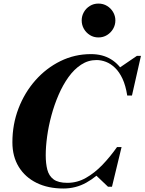

<svg xmlns="http://www.w3.org/2000/svg" viewBox="-20 -1070 828 1100"><path d="M343 10Q255.5 10 189.8 -22.2Q124 -54.5 87.5 -114Q51 -173.5 51 -255Q51 -357.5 86 -448.8Q121 -540 183 -610Q245 -680 326.5 -720Q408 -760 501 -760Q567.5 -760 615.8 -730.5Q664 -701 691.8 -647.5Q719.5 -594 724 -522.5H709Q700 -580 681.8 -619Q663.5 -658 639 -681.5Q614.5 -705 587.2 -715.5Q560 -726 533 -726Q485 -726 444.8 -699.5Q404.5 -673 372.2 -628Q340 -583 315.5 -526.2Q291 -469.5 274.5 -408.2Q258 -347 250 -288.2Q242 -229.5 242 -180.5Q242 -133 251.2 -97.5Q260.5 -62 287.2 -42.2Q314 -22.5 366 -22.5Q422.5 -22.5 472.2 -50.8Q522 -79 566.5 -125.2Q611 -171.5 650.5 -227.5H665Q630.5 -166 582.8 -111.8Q535 -57.5 474.8 -23.8Q414.5 10 343 10ZM599 0 526.5 -69Q548 -86 570.2 -107.5Q592.5 -129 613 -157.5L650.5 -227.5H676.5L621.5 0ZM709 -522.5 703.5 -592Q694.5 -617.5 683.8 -637.5Q673 -657.5 657.5 -677L764.5 -750H787.5L736 -522.5ZM544 -855.5Q516.5 -855.5 494.8 -869.2Q473 -883 460.5 -905Q448 -927 448 -953Q448 -978.5 460.5 -1000.5Q473 -1022.5 494.8 -1036Q516.5 -1049.5 544 -1049.5Q571.5 -1049.5 593.5 -1036Q615.5 -1022.5 628.2 -1000.5Q641 -978.5 641 -953Q641 -927 628.2 -905Q615.5 -883 593.5 -869.2Q571.5 -855.5 544 -855.5Z"/></svg>

Font: Bodoni Moda 9pt ExtraBold
Style: Italic
Weight: 800
Italic angle: -13°
Designer: Owen Earl
Foundry: indestructible type
Version: Version 2.004